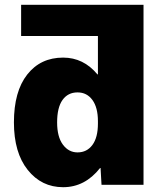

<svg xmlns="http://www.w3.org/2000/svg" viewBox="-20 -770 686 800"><path d="M388 -460V-620H68V-750H578V0H403L399 -70H397Q334 10 243 10Q153 10 95.5 -62Q38 -134 38 -260Q38 -389 93.5 -459.5Q149 -530 243 -530Q328 -530 386 -460ZM218 -260Q218 -200 242 -167.5Q266 -135 303 -135Q342 -135 365 -166Q388 -197 388 -255V-265Q388 -322 365 -353.5Q342 -385 303 -385Q263 -385 240.5 -353.5Q218 -322 218 -260Z"/></svg>

Font: Mplus 1p Black
Style: Regular
Weight: 900
Version: Version 1.061